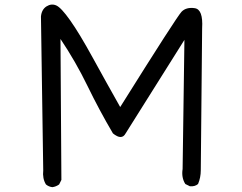

<svg xmlns="http://www.w3.org/2000/svg" viewBox="-20 -774 1040 826"><path d="M205.1 31.2Q189.5 29.3 177.7 19.5Q162.1 -5.9 166 -41L156.2 -703.1Q159.2 -733.4 180.2 -746.6Q201.2 -759.8 222.2 -750.5Q243.2 -741.2 282.2 -686Q321.3 -630.9 378.9 -525.9Q436.5 -420.9 497.1 -313.5Q741.2 -703.1 761.2 -723.6Q781.2 -744.1 817.9 -738.8Q854.5 -733.4 849.6 -652.3Q843.8 -74.2 843.8 -42Q843.8 -9.8 832 17.6Q818.4 29.3 796.9 27.3L777.3 17.6Q759.8 -9.8 765.6 -46.9L773.4 -602.5L520.5 -200.2Q503.9 -168.9 465.8 -200.2Q407.2 -299.8 356.4 -404.3Q305.7 -508.8 240.2 -606.4L244.1 0L234.4 19.5Q220.7 29.3 205.1 31.2Z"/></svg>

Font: NaikaiFont
Style: Regular-Lite
Weight: 400
Version: Version 1.67